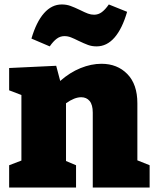

<svg xmlns="http://www.w3.org/2000/svg" viewBox="-20 -841 694 861"><path d="M596 -122 651 -100V0H396V-336Q396 -371 382 -388Q368 -405 344 -405Q314 -405 276 -378V-119L321 -100V0H21V-100L76 -121V-415L21 -436V-536L232 -546L250 -478Q293 -516 341 -535.5Q389 -555 435 -555Q506 -555 551 -509Q596 -463 596 -378ZM332 -658Q312 -668 298 -673.5Q284 -679 269 -679Q250 -679 234.5 -667.5Q219 -656 203 -633L121 -668Q143 -743 177.5 -782Q212 -821 257 -821Q278 -821 296 -814.5Q314 -808 339 -796Q361 -785 374.5 -780Q388 -775 402 -775Q421 -775 436.5 -786.5Q452 -798 468 -821L550 -788Q528 -712 493.5 -672.5Q459 -633 413 -633Q392 -633 374.5 -639.5Q357 -646 332 -658Z"/></svg>

Font: Bitter Pro Black
Style: Regular
Weight: 900
Designer: Sol Matas, and Bitter project Authors
Foundry: Sol Matas
Version: Version 1.010